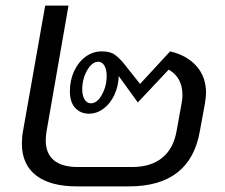

<svg xmlns="http://www.w3.org/2000/svg" viewBox="-20 -664 803 684"><path d="M714 -333Q714 -321 710 -295L692 -197Q658 0 439 0H255Q159 0 108.5 -39Q58 -78 58 -153Q58 -177 62 -197L141 -644H224L146 -197Q143 -179 143 -164Q143 -117 172 -93Q201 -69 257 -69H451Q517 -69 557.5 -101.5Q598 -134 609 -197L627 -296Q630 -311 630 -325Q630 -388 581 -416L471 -299L403 -393Q402 -357 387.5 -326Q373 -295 349 -277Q325 -259 297 -259Q267 -259 248 -279.5Q229 -300 229 -339Q229 -378 244 -410.5Q259 -443 285 -462Q311 -481 343 -481Q373 -481 390 -468.5Q407 -456 425 -433L479 -365L586 -481Q646 -467 680 -428.5Q714 -390 714 -333ZM360 -393Q360 -416 352 -430Q344 -444 330 -444Q308 -444 290.5 -413.5Q273 -383 273 -346Q273 -323 281.5 -309.5Q290 -296 304 -296Q326 -296 343 -326.5Q360 -357 360 -393Z"/></svg>

Font: KoHo Medium
Style: Italic
Weight: 500
Italic angle: -10°
Designer: Cadson Demak & Katatrad Team
Foundry: Cadson Demak Co.,Ltd.
Version: Version 1.000